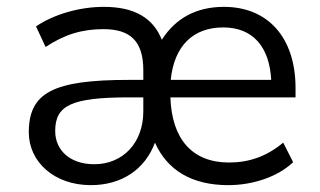

<svg xmlns="http://www.w3.org/2000/svg" viewBox="-20 -531 932 560"><path d="M245 9C335 9 403 -37 432 -115C468 -34 540 9 646 9C717 9 790 -15 835 -58L806 -115C757 -74 705 -57 648 -57C540 -57 481 -126 477 -247H842V-274C842 -421 762 -511 633 -511C553 -511 492 -478 452 -415C427 -478 373 -511 283 -511C211 -511 137 -489 85 -454L113 -394C169 -431 220 -446 282 -446C360 -446 398 -411 398 -326V-298H356C135 -298 64 -261 64 -145C64 -59 138 9 245 9ZM141 -149C141 -224 189 -247 357 -247H398V-206C398 -114 338 -52 255 -52C185 -52 141 -92 141 -149ZM478 -298C488 -398 544 -451 631 -451C718 -451 766 -394 771 -298Z"/></svg>

Font: Poppy and Pepper
Style: Regular
Weight: 400
Designer: Thy Ha
Foundry: Thy Ha
Version: Version 0.001;Glyphs 3.2 (3227)